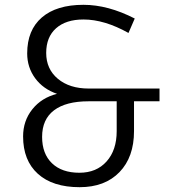

<svg xmlns="http://www.w3.org/2000/svg" viewBox="-20 -764 705 798"><path d="M311 14Q199 14 137.5 -41.5Q76 -97 76 -197Q76 -262 114.5 -310Q153 -358 217 -374Q159 -394 126 -439Q93 -484 93 -542Q93 -639 154 -691.5Q215 -744 327 -744Q429 -744 540 -687L514 -627Q414 -683 327 -683Q254 -683 213 -646.5Q172 -610 172 -544Q172 -477 220.5 -436.5Q269 -396 349 -396H643V-343H537V-219Q537 -111 476.5 -48.5Q416 14 311 14ZM310 -46Q381 -46 423 -93Q465 -140 465 -219V-343H348Q254 -343 204.5 -305.5Q155 -268 155 -195Q155 -125 196 -85.5Q237 -46 310 -46Z"/></svg>

Font: Fauna One
Style: Regular
Weight: 400
Designer: Eduardo Rodriguez Tunni
Foundry: Eduardo Rodriguez Tunni
Version: Version 2.001; ttfautohint (v1.8.4.7-5d5b);gftools[0.9.23]